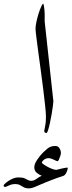

<svg xmlns="http://www.w3.org/2000/svg" viewBox="-137 -720 390 1046"><path d="M153.8 -168.5Q153.8 -161.6 151.1 -142.1Q148.4 -122.6 144.3 -97.7Q140.1 -72.8 135 -49.6Q129.9 -26.4 125 -11Q120.1 4.4 116.2 4.4Q104 4.4 104 -7.3Q104 -10.3 108.6 -30.8Q113.3 -51.3 113.3 -83Q113.3 -103 109.1 -142.8Q105 -182.6 98.6 -233.4Q92.3 -284.2 85 -337.6Q77.6 -391.1 71.3 -438.7Q64.9 -486.3 60.8 -519.8Q56.6 -553.2 56.6 -563Q56.6 -579.1 61.5 -601.6Q66.4 -624 73.2 -646Q80.1 -668 87.2 -683.3Q94.2 -698.7 98.6 -700.2Q101.6 -695.8 104 -675.3Q106.4 -654.8 106.4 -643.6V-603ZM232.4 195.8Q232.4 198.2 229.5 208Q226.6 217.8 220.7 227.1Q214.8 236.3 206.1 238.8Q196.8 241.2 170.7 250.7Q144.5 260.3 116.2 271.5Q82 285.2 59.3 295.7Q36.6 306.2 19.5 306.2Q3.4 306.2 -7.3 300.3Q-18.1 294.4 -28.1 288.6Q-38.1 282.7 -52.2 282.7Q-73.2 282.7 -88.6 290.5Q-104 298.3 -109.4 298.3Q-117.2 298.3 -117.2 289.6Q-117.2 286.6 -105 276.1Q-92.8 265.6 -74 256.1Q-55.2 246.6 -36.1 246.6Q-15.1 246.6 -3.9 251.2Q7.3 255.9 14.9 260.5Q22.5 265.1 32.2 265.1Q47.9 265.1 62.3 254.2Q76.7 243.2 90.3 237.3Q78.6 233.4 64.2 222.2Q49.8 210.9 49.8 191.4Q49.8 173.8 65.2 150.9Q80.6 127.9 97.2 111.3Q124 85 136.7 80.1Q149.4 75.2 164.6 75.2Q179.2 75.2 187 87.6Q194.8 100.1 194.8 114.3Q194.8 119.6 191.4 130.1Q188 140.6 183.8 149.4Q179.7 158.2 177.2 158.2Q171.9 158.2 155.8 149.9Q139.6 141.6 126.5 141.6Q113.8 141.6 102.5 150.4Q91.3 159.2 91.3 166.5Q91.3 169.4 104.7 178.5Q118.2 187.5 136.2 195.8Q154.3 204.1 168.9 205.6Q185.1 201.2 204.6 197Q224.1 192.9 228 192.9Q232.4 192.9 232.4 195.8Z"/></svg>

Font: Scheherazade New
Style: Regular
Weight: 400
Designer: SIL International
Foundry: SIL International
Version: Version 4.000